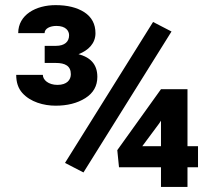

<svg xmlns="http://www.w3.org/2000/svg" viewBox="-20 -737 857 757"><path d="M583.5 -650.4 236.3 -94.7 309.1 -57.1 656.2 -612.8ZM719.2 -160.6V-385.3H614.7L442.4 -145L449.2 -77.6H614.7V0H719.2V-77.6H760.7V-160.6ZM607.4 -250 614.7 -261.2V-160.6H541ZM200.2 -488.8C236.8 -488.8 259.3 -477.1 259.3 -444.3C259.3 -422.4 244.1 -402.3 206.5 -402.3C170.9 -402.3 148.9 -421.9 148.9 -441.9H43.9C43.9 -412.1 51.8 -388.7 67.9 -370.6C99.6 -335 151.9 -320.3 199.2 -320.3C245.6 -320.3 284.7 -330.1 316.4 -350.1C348.1 -370.1 363.8 -397.9 363.8 -434.1C363.8 -485.4 334 -511.7 289.6 -523.4C329.1 -538.6 356.4 -566.4 356.4 -606C356.4 -642.1 341.8 -669.4 313 -688.5C283.7 -707.5 245.6 -716.8 199.2 -716.8C122.1 -716.8 51.8 -679.2 51.8 -606.4H155.8C155.8 -624.5 177.2 -634.8 202.6 -634.8C239.7 -634.8 252.4 -615.2 252.4 -598.1C252.4 -572.8 235.4 -556.2 200.2 -556.2H156.2V-488.8Z"/></svg>

Font: Vazirmatn ExtraBold
Style: Regular
Weight: 800
Designer: Saber Rastikerdar
Foundry: Saber Rastikerdar
Version: Version 33.003